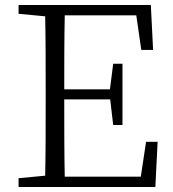

<svg xmlns="http://www.w3.org/2000/svg" viewBox="-20 -745 689 765"><path d="M54 -690 160 -680C162 -584 162 -487 162 -390V-335C162 -237 162 -140 160 -45L54 -35V0H599L608 -180H562L541 -41H238C236 -134 236 -230 236 -349H419L431 -247H468V-491H431L418 -389H236C236 -488 236 -587 238 -684H523L543 -546H590L581 -725H54Z"/></svg>

Font: Kiri Minchoo Light
Style: Regular
Weight: 300
Designer: Ryoko NISHIZUKA 西塚涼子 (kana & ideographs); Frank Grießhammer (Latin, Greek & Cyrillic);
akenotsuki.com/eyeben/fonts/ (U+
Foundry: Adobe
akenotsuki.com/eyeben/fonts/
Version: Version 4.002;hotconv 1.0.119;makeotfexe 2.5.65604